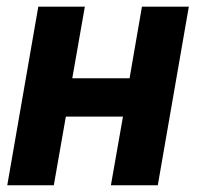

<svg xmlns="http://www.w3.org/2000/svg" viewBox="-20 -548 595 568"><path d="M538.6 -528.3H399.9L363.3 -316.4H193.8L231 -528.3H93.3L1.5 0H139.2L174.8 -203.1H343.8L308.1 0H446.8Z"/></svg>

Font: Roboto
Style: Bold Italic
Weight: 700
Italic angle: -12°
Designer: Google
Version: Version 2.137; 2017